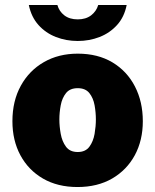

<svg xmlns="http://www.w3.org/2000/svg" viewBox="-20 -743 625 773"><path d="M292 10Q212 10 153.2 -24Q94.5 -58 62.2 -117.8Q30 -177.5 30 -255Q30 -336.5 63.8 -397.8Q97.5 -459 156.8 -493Q216 -527 293 -527Q374 -527 432.8 -491.8Q491.5 -456.5 523.2 -395Q555 -333.5 555 -255Q555 -178 522.8 -118.2Q490.5 -58.5 431.5 -24.2Q372.5 10 292 10ZM293 -131Q324 -131 339.8 -152.2Q355.5 -173.5 360.8 -204Q366 -234.5 366 -262Q366 -290 360.8 -319.2Q355.5 -348.5 339.8 -368.2Q324 -388 293 -388Q261.5 -388 245.8 -368.2Q230 -348.5 224.5 -319.2Q219 -290 219 -262Q219 -234.5 224.5 -204Q230 -173.5 245.8 -152.2Q261.5 -131 293 -131ZM293 -578Q246.5 -578 205.2 -594Q164 -610 135 -642.2Q106 -674.5 96 -723H211Q218 -697.5 239 -681.2Q260 -665 293 -665Q325.5 -665 346.8 -681.2Q368 -697.5 375.5 -723H490Q480.5 -674.5 451.2 -642.2Q422 -610 380.8 -594Q339.5 -578 293 -578Z"/></svg>

Font: Public Sans Thin Black
Style: Regular
Weight: 900
Version: Version 2.001